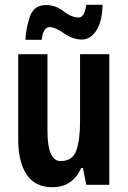

<svg xmlns="http://www.w3.org/2000/svg" viewBox="-20 -771 534 801"><path d="M340 -751Q332 -698 309 -698Q278 -698 245 -724Q212 -750 172 -750Q121 -750 104.5 -701Q88 -652 86 -605H154Q160 -658 187 -658Q210 -658 247 -632Q284 -606 322 -606Q357 -606 381.5 -643Q406 -680 408 -751ZM314 -545V-266Q314 -185 298 -142Q282 -99 233 -99Q178 -99 178 -225V-545H56V-190Q56 -96 91 -43Q126 10 199 10Q282 10 319 -70H326L340 0H436V-545Z"/></svg>

Font: Noto Sans UI Condensed
Style: Bold
Weight: 700
Width: 3
Designer: Monotype Design Team
Foundry: Monotype Imaging Inc.
Version: 1.001